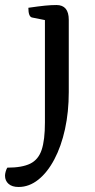

<svg xmlns="http://www.w3.org/2000/svg" viewBox="-66 -475 378 765"><path d="M8 270Q-18 270 -32 257.5Q-46 245 -46 225Q-46 218 -43.5 209Q-41 200 -37 193Q22 193 54.5 177Q87 161 100 122Q113 83 113 13V-395L63 -405Q47 -407 47 -444Q88 -450 113 -452.5Q138 -455 159 -455Q208 -455 208 -396V-108Q208 -29 193 39.5Q178 108 150.5 160Q123 212 86.5 241Q50 270 8 270Z"/></svg>

Font: Petrona Medium
Style: Regular
Weight: 500
Designer: Ringo R. Seeber
Foundry: Ringo R. Seeber
Version: Version 2.001; ttfautohint (v1.8.3)